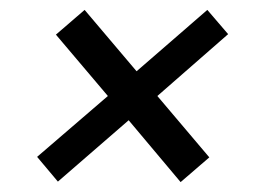

<svg xmlns="http://www.w3.org/2000/svg" viewBox="-20 -446 524 388"><path d="M240 -203 97 -79 55 -129 198 -252 93 -376 151 -426 256 -302 399 -426 441 -377 298 -252 403 -128 345 -78Z"/></svg>

Font: Azeri Sans
Style: Italic
Weight: 400
Designer: Hector Gatti & Omnibus-Type (original fonts) / Cristiano Sobral (main changes and remastering)
Foundry: Omnibus-Type
Version: Version 0.07;August 21, 2020;FontCreator 13.0.0.2681 64-bit;